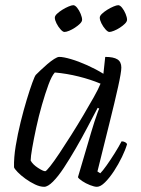

<svg xmlns="http://www.w3.org/2000/svg" viewBox="-20 -719 542 739"><path d="M150 0Q134 0 115 -9Q96 -18 78 -31Q60 -44 48 -56.5Q36 -69 34 -75Q33 -112 40.5 -157.5Q48 -203 59.5 -249.5Q71 -296 83 -335.5Q95 -375 104.5 -401Q114 -427 118 -431Q124 -437 136 -448.5Q148 -460 162 -472Q176 -484 188.5 -492Q201 -500 208 -500Q224 -500 253 -491.5Q282 -483 315.5 -468Q349 -453 378 -435L385 -500Q417 -500 432 -490.5Q447 -481 447 -459Q447 -441 434.5 -384.5Q422 -328 401 -244Q380 -160 355 -59L366 -52Q375 -61 390 -82Q405 -103 421 -128.5Q437 -154 448 -175Q456 -175 462 -171.5Q468 -168 469 -164Q463 -143 449.5 -115Q436 -87 419 -61Q402 -35 384.5 -17.5Q367 0 353 0Q343 0 326.5 -6.5Q310 -13 296.5 -22Q283 -31 280 -37L331 -210Q337 -231 343.5 -250.5Q350 -270 355 -284Q360 -298 362 -301L356 -304Q338 -270 316.5 -229Q295 -188 271.5 -147.5Q248 -107 226 -73.5Q204 -40 184 -20Q164 0 150 0ZM154 -60Q158 -60 173 -79Q188 -98 209 -129.5Q230 -161 254 -199Q278 -237 300.5 -275Q323 -313 341 -345Q359 -377 367 -397Q329 -413 283 -424.5Q237 -436 191 -440Q179 -427 166.5 -393Q154 -359 141.5 -315.5Q129 -272 119.5 -228Q110 -184 104 -149.5Q98 -115 98 -101Q106 -86 126 -73Q146 -60 154 -60ZM401 -596Q395 -596 386 -606Q377 -616 370.5 -629Q364 -642 364 -651Q364 -658 372.5 -666Q381 -674 393 -681.5Q405 -689 417 -694Q429 -699 435 -699Q442 -699 450 -689Q458 -679 463.5 -665.5Q469 -652 469 -643Q469 -636 461 -628Q453 -620 441.5 -612.5Q430 -605 418.5 -600.5Q407 -596 401 -596ZM228 -596Q222 -596 213 -606Q204 -616 197.5 -629Q191 -642 191 -651Q191 -658 199.5 -666Q208 -674 220 -681.5Q232 -689 244 -694Q256 -699 262 -699Q269 -699 277 -689Q285 -679 290.5 -665.5Q296 -652 296 -643Q296 -636 288 -628Q280 -620 268.5 -612.5Q257 -605 246 -600.5Q235 -596 228 -596Z"/></svg>

Font: Texturina 12pt Thin
Style: Italic
Weight: 250
Italic angle: -11°
Designer: Guillermo Torres Carreño
Foundry: Omnibus-Type
Version: Version 1.002